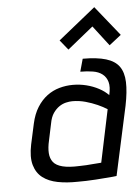

<svg xmlns="http://www.w3.org/2000/svg" viewBox="-53 -764 592 816"><g transform="rotate(-5 243.5 -356.5)"><path d="M482 -596 380 -723 221 -595 255 -553 365 -642 431 -556ZM411 -345Q395 -362 370.5 -375Q346 -388 318 -395Q290 -402 260 -402Q231 -402 202.5 -394Q174 -386 150 -368Q126 -350 108 -321.5Q90 -293 81 -252L62 -165Q51 -112 61 -77.5Q71 -43 96.5 -23.5Q122 -4 160.5 3.5Q199 11 245 10Q261 10 281.5 9.5Q302 9 322.5 7.5Q343 6 362 4.5Q381 3 394 2Q407 1 412 0L476 -294Q488 -353 486.5 -394.5Q485 -436 467 -461Q449 -486 411 -497.5Q373 -509 312 -509L297 -455Q326 -455 350.5 -451Q375 -447 391 -434.5Q407 -422 413 -401Q419 -380 411 -345ZM399 -286 352 -62Q352 -62 347 -61.5Q342 -61 333.5 -60.5Q325 -60 313 -59Q301 -58 287.5 -57Q274 -56 259 -56Q214 -54 186.5 -61Q159 -68 147 -83.5Q135 -99 133.5 -122Q132 -145 139 -175L154 -246Q159 -274 170.5 -290.5Q182 -307 196 -316.5Q210 -326 225 -329.5Q240 -333 252 -333Q281 -333 308 -325.5Q335 -318 358.5 -307.5Q382 -297 399 -286Z"/></g></svg>

Font: Advent Pro Medium
Style: Italic
Weight: 500
Italic angle: -12°
Version: Version 3.000